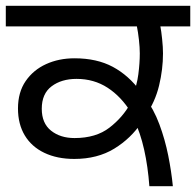

<svg xmlns="http://www.w3.org/2000/svg" viewBox="-27 -642 676 662"><path d="M488 0Q483 -68 470 -126Q457 -184 435 -230L425 -254Q391 -309 344 -339.5Q297 -370 237 -370Q185 -370 151 -344.5Q117 -319 117 -267Q117 -217 149 -191.5Q181 -166 230 -166Q304 -166 350.5 -202Q397 -238 423 -286L430 -312Q445 -347 450 -386Q455 -425 455 -458Q455 -478 452 -505Q449 -532 445 -551H-7V-622H629V-551H526Q529 -536 532 -507.5Q535 -479 535 -458Q535 -403 521.5 -347Q508 -291 475 -243L462 -221Q425 -165 367 -129.5Q309 -94 229 -94Q170 -94 126 -115Q82 -136 58.5 -175Q35 -214 35 -268Q35 -324 61.5 -362.5Q88 -401 132 -421Q176 -441 230 -441Q307 -441 362 -411.5Q417 -382 458 -326L471 -309Q503 -266 522.5 -213.5Q542 -161 553 -106Q564 -51 569 0Z"/></svg>

Font: gurmukhi115
Style: Regular
Weight: 400
Designer: Jelle Bosma - Monotype Design Team
Foundry: Monotype Imaging Inc.
Version: Version 2.003